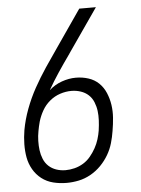

<svg xmlns="http://www.w3.org/2000/svg" viewBox="-53 -777 606 827"><g transform="rotate(-5 250.0 -363.5)"><path d="M202 8Q172 8 144 1Q116 -6 94 -23Q72 -40 58 -64.5Q44 -89 39 -116.5Q34 -144 34.5 -174Q35 -204 40 -234Q48 -279 65 -324.5Q82 -370 105.5 -412.5Q129 -455 156.5 -496Q184 -537 212 -577L321 -735H393L262 -546Q262 -545 261.5 -545Q261 -545 261 -544L259 -541H258V-540Q233 -505 209 -469Q185 -433 164 -396Q188 -418 219 -429Q250 -440 280 -440Q309 -440 335 -431.5Q361 -423 379.5 -405Q398 -387 408.5 -362Q419 -337 423 -310Q427 -283 425 -255Q423 -227 418 -198Q414 -172 406.5 -146Q399 -120 385 -96Q371 -72 351 -51.5Q331 -31 306 -17Q281 -3 254.5 2.5Q228 8 202 8ZM202 -47Q221 -47 241 -52Q261 -57 279 -68Q297 -79 310.5 -95.5Q324 -112 334 -130Q344 -148 350 -167.5Q356 -187 359 -206V-207Q362 -228 363 -249Q364 -270 361.5 -289.5Q359 -309 351.5 -327.5Q344 -346 330 -359Q316 -372 296.5 -378.5Q277 -385 256 -385Q232 -385 207.5 -377Q183 -369 162.5 -352Q142 -335 129 -312Q116 -289 109 -265Q106 -255 104 -245Q102 -235 100 -225Q96 -204 95.5 -183Q95 -162 97.5 -142.5Q100 -123 107.5 -104.5Q115 -86 129 -73Q143 -60 162 -53.5Q181 -47 202 -47Z"/></g></svg>

Font: Iosevka Light
Style: Italic
Weight: 300
Italic angle: -9°
Monospace: yes
Designer: Belleve Invis
Foundry: Belleve Invis
Version: Version 32.5.0; ttfautohint (v1.8.4)